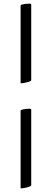

<svg xmlns="http://www.w3.org/2000/svg" viewBox="-20 -892 282 1051"><path d="M92.8 130.4V-282.2Q91.8 -289.1 98.6 -291Q117.7 -296.9 141.6 -296.9Q146 -296.9 148.4 -295.2Q150.9 -293.5 150.9 -291.5V-290V122.6Q150.9 126.5 137.9 130.6Q125 134.8 113 137Q101.1 139.2 98.6 139.2Q95.7 139.2 94.2 138.2Q92.8 137.2 92.5 136.5Q92.3 135.7 92.5 133.3Q92.8 130.9 92.8 130.4ZM92.8 -445.3V-857.4Q91.8 -864.3 98.6 -866.7Q117.7 -872.1 141.6 -872.1Q146 -872.1 148.4 -870.4Q150.9 -868.7 150.9 -867.2V-865.2V-453.1Q150.9 -447.3 127.7 -441.7Q104.5 -436 98.6 -436Q95.7 -436 94.2 -437Q92.8 -438 92.5 -438.7Q92.3 -439.5 92.5 -442.1Q92.8 -444.8 92.8 -445.3Z"/></svg>

Font: Crimson
Style: Regular
Weight: 400
Version: Version 0.8